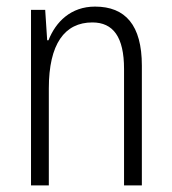

<svg xmlns="http://www.w3.org/2000/svg" viewBox="-20 -628 521 582"><path d="M268 -608C195 -608 149 -562 127 -506H123L117 -598H74V-66H128V-360C128 -495 176 -560 260 -560C323 -560 356 -516 356 -419V-66H410V-429C410 -552 360 -608 268 -608Z"/></svg>

Font: Noto Sans Malayalam UI Condensed Light
Style: Regular
Weight: 300
Width: 3
Designer: Jelle Bosma - Monotype Design Team
Foundry: Monotype Imaging Inc.
Version: Version 2.104